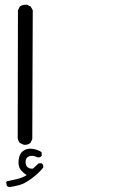

<svg xmlns="http://www.w3.org/2000/svg" viewBox="-20 -430 540 810"><path d="M18.6 359.4 8.8 354.5 5.9 338.9 8.8 335Q30.3 330.1 52.2 325.2Q74.2 320.3 92.8 308.6Q78.1 299.8 66.9 285.6Q55.7 271.5 58.6 244.6Q61.5 217.8 78.6 206.1Q95.7 194.3 118.7 198.2Q141.6 202.1 155.3 211.9L156.2 226.6Q149.4 236.3 137.7 233.4Q117.2 223.6 102.5 229.5Q87.9 235.4 87.9 252.4Q87.9 269.5 97.7 276.4Q107.4 283.2 119.1 281.2L143.6 258.8H155.3Q165 265.6 162.1 277.3Q144.5 299.8 114.3 322.3Q84 344.7 62 350.6Q40 356.4 18.6 359.4ZM80.1 180.7 63.5 172.9Q55.7 163.1 54.7 151.4L55.7 -386.7L63.5 -402.3Q76.2 -411.1 93.8 -410.2L109.4 -402.3L118.2 -386.7L116.2 157.2L108.4 172.9Q96.7 182.6 80.1 180.7Z"/></svg>

Font: JasonHandwriting2
Style: Regular
Weight: 400
Version: Version 1.05.10